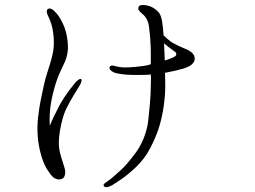

<svg xmlns="http://www.w3.org/2000/svg" viewBox="-20 -733 1040 783"><path d="M692 -502Q685 -498 674.5 -494Q664 -490 652 -486Q651 -505 650.5 -522.5Q650 -540 649 -556Q656 -550 662 -545.5Q668 -541 673 -537Q681 -531 687 -526.5Q693 -522 696 -520Q699 -518 699 -512Q699 -506 692 -502ZM647 -589Q645 -620 641 -646Q637 -672 626 -684Q605 -706 579 -711Q551 -716 546 -706Q541 -698 547 -690Q553 -682 562 -675Q572 -667 579 -653.5Q586 -640 588 -621Q591 -598 593 -570Q595 -542 595 -520Q595 -511 595 -498Q595 -485 595 -471Q581 -466 565 -464Q549 -462 530 -460Q508 -458 488.5 -458Q469 -458 448 -464Q432 -469 427 -460Q424 -453 433.5 -444.5Q443 -436 462 -433Q488 -428 520 -427.5Q552 -427 583 -428Q586 -429 589.5 -429Q593 -429 595 -429Q596 -417 595.5 -405Q595 -393 595 -382Q595 -350 591 -306Q587 -262 583 -230Q578 -198 564 -164.5Q550 -131 531 -107Q514 -84 498.5 -66Q483 -48 470 -37Q457 -25 442.5 -12.5Q428 0 420 5Q411 11 406 15.5Q401 20 403 25Q410 37 438 22Q451 14 476 -3Q501 -20 536 -53Q571 -87 593 -129.5Q615 -172 628 -212Q641 -254 647.5 -299Q654 -344 654 -387Q654 -398 653.5 -410.5Q653 -423 653 -436Q675 -440 696 -445Q717 -450 730 -454Q755 -462 765 -473Q775 -484 774 -495Q774 -517 740 -532Q725 -538 708 -546Q691 -554 678 -562Q670 -568 662 -575Q654 -582 647 -589ZM304 -383Q317 -405 311 -410Q308 -413 301 -408.5Q294 -404 287 -396Q280 -388 261.5 -363.5Q243 -339 225 -308Q209 -277 200 -258.5Q191 -240 183 -220Q181 -262 185.5 -296.5Q190 -331 201 -371Q212 -411 224.5 -437.5Q237 -464 245 -482Q253 -501 256 -523Q259 -545 254 -577Q249 -611 236 -637.5Q223 -664 211 -678Q186 -707 174 -695Q166 -686 178 -664Q183 -654 189 -635.5Q195 -617 197 -598Q200 -579 199.5 -553.5Q199 -528 192 -501Q185 -474 175.5 -445.5Q166 -417 159 -386Q152 -355 145.5 -322Q139 -289 135 -252Q127 -175 147 -103Q157 -67 170.5 -45Q184 -23 194 -13Q203 -4 214 -2Q225 0 233 -4Q242 -7 245 -21Q248 -35 242 -52Q237 -69 228 -97.5Q219 -126 220 -157Q221 -187 230 -227.5Q239 -268 252 -293Q265 -319 281 -345.5Q297 -372 304 -383Z"/></svg>

Font: Hannari
Style: Regular
Weight: 400
Version: Version 1.12